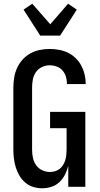

<svg xmlns="http://www.w3.org/2000/svg" viewBox="-20 -1007 540 1035"><path d="M208 8Q184 8 160 1Q136 -6 117 -22Q98 -38 85.5 -59Q73 -80 65.5 -103.5Q58 -127 55 -151.5Q52 -176 52 -200V-535Q52 -562 56.5 -589Q61 -616 72 -640.5Q83 -665 101.5 -685.5Q120 -706 143.5 -719Q167 -732 193.5 -737.5Q220 -743 247 -743Q273 -743 298 -738.5Q323 -734 346 -723Q369 -712 387.5 -694Q406 -676 418 -653.5Q430 -631 436 -606Q442 -581 442 -556V-554H341V-555Q341 -575 335.5 -593.5Q330 -612 317 -627Q304 -642 285.5 -648.5Q267 -655 247 -655Q226 -655 206 -645.5Q186 -636 173.5 -618Q161 -600 157 -578.5Q153 -557 153 -535V-200Q153 -178 157.5 -156.5Q162 -135 174.5 -117Q187 -99 207 -89.5Q227 -80 249 -80Q263 -80 277 -84Q291 -88 302 -97Q313 -106 320.5 -118.5Q328 -131 332 -144.5Q336 -158 337.5 -172Q339 -186 339 -200V-316H250V-404H440V0H348V-113Q342 -89 330.5 -66Q319 -43 300.5 -25.5Q282 -8 257.5 0Q233 8 208 8ZM197 -815 107 -955 154 -987 251 -876 347 -987 394 -955 304 -815Z"/></svg>

Font: Iosevka Custom Semibold
Style: Regular
Weight: 600
Designer: Belleve Invis
Foundry: Belleve Invis
Version: Version 27.0.2; ttfautohint (v1.8.4)